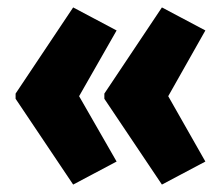

<svg xmlns="http://www.w3.org/2000/svg" viewBox="-20 -539 600 517"><path d="M22 -287 177 -519 294 -457 193 -280 294 -104 177 -42 22 -273ZM261 -287 416 -519 533 -457 433 -280 533 -104 416 -42 261 -273Z"/></svg>

Font: Noto Sans Gurmukhi ExtraCondensed Black
Style: Regular
Weight: 900
Width: 2
Designer: Jelle Bosma - Monotype Design Team
Foundry: Monotype Imaging Inc.
Version: Version 2.004; ttfautohint (v1.8.4.7-5d5b)